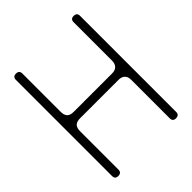

<svg xmlns="http://www.w3.org/2000/svg" viewBox="-184 -744 848 848"><g transform="rotate(-45 239.5 -320.0)"><path d="M80.1 -259.8Q80.1 -219.7 80.1 -139.6Q80.1 -59.6 80.1 -19.5Q80.1 0 59.6 0Q40 0 40 -19.5Q40 -59.6 40 -320.3Q40 -580.1 40 -620.1Q40 -639.6 59.6 -639.6Q80.1 -639.6 80.1 -620.1Q80.1 -580.1 80.1 -501Q80.1 -421.9 80.1 -379.9Q80.1 -360.4 89.8 -349.6Q99.6 -339.8 120.1 -339.8Q160.2 -339.8 240.2 -339.8Q320.3 -339.8 360.4 -339.8Q379.9 -339.8 389.6 -349.6Q400.4 -360.4 400.4 -379.9Q400.4 -419.9 400.4 -500Q400.4 -580.1 400.4 -620.1Q400.4 -639.6 419.9 -639.6Q440.4 -639.6 440.4 -620.1Q440.4 -580.1 440.4 -320.3Q440.4 -59.6 440.4 -19.5Q440.4 0 419.9 0Q400.4 0 400.4 -19.5Q400.4 -59.6 400.4 -139.6Q400.4 -219.7 400.4 -259.8Q400.4 -280.3 389.6 -290Q379.9 -299.8 360.4 -299.8Q320.3 -299.8 232.4 -299.8Q144.5 -299.8 120.1 -299.8Q99.6 -299.8 89.8 -290Q80.1 -280.3 80.1 -259.8Z"/></g></svg>

Font: Demofont
Style: Regular
Weight: 400
Version: Version 1.0